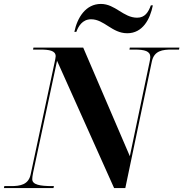

<svg xmlns="http://www.w3.org/2000/svg" viewBox="-48 -956 932 976"><path d="M599 -787C677 -787 715 -858 729 -929H719C706 -894 689 -866 649 -866C579 -866 538 -936 465 -936C388 -936 345 -867 330 -794H340C350 -821 370 -858 415 -858C482 -858 521 -787 599 -787ZM-28 0H224L226 -10H217C156 -10 116 -17 116 -45C116 -52 117 -62 120 -77L242 -647L532 0H589L724 -644C736 -699 779 -704 825 -704H862L864 -714H612L610 -704H636C688 -704 716 -696 716 -666C716 -659 714 -648 712 -639L612 -162L375 -714H122L120 -704H155C202 -704 235 -699 235 -670C235 -663 232 -651 229 -636L108 -70C97 -17 55 -10 8 -10H-26Z"/></svg>

Font: Noto Serif Display
Style: Bold Italic
Weight: 700
Italic angle: -12°
Designer: Monotype Design Team
Foundry: Monotype Imaging Inc.
Version: Version 2.009